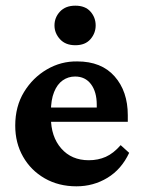

<svg xmlns="http://www.w3.org/2000/svg" viewBox="-20 -655 505 683"><path d="M252 7.8Q188.5 7.8 139.2 -20.5Q89.8 -48.8 62 -97.7Q34.2 -146.5 34.2 -208Q34.2 -276.4 65.4 -327.6Q96.7 -378.9 147 -408.2Q197.3 -437.5 254.9 -436.5Q340.8 -436.5 387.7 -383.3Q434.6 -330.1 434.6 -245.1V-221.7H147.5V-272.5H338.9L324.2 -249V-282.2Q324.2 -328.1 303.7 -355.5Q283.2 -382.8 247.1 -382.8Q222.7 -382.8 203.1 -369.1Q183.6 -355.5 172.4 -327.6Q161.1 -299.8 161.1 -257.8V-237.3Q161.1 -168.9 197.8 -127Q234.4 -85 295.9 -85Q329.1 -85 356.4 -97.2Q383.8 -109.4 409.2 -138.7L439.5 -111.3Q412.1 -52.7 362.3 -22.5Q312.5 7.8 252 7.8ZM248 -494.1Q212.9 -494.1 193.4 -515.6Q173.8 -537.1 173.8 -564.5Q173.8 -592.8 193.4 -613.8Q212.9 -634.8 248 -634.8Q283.2 -634.8 301.8 -613.8Q320.3 -592.8 320.3 -564.5Q320.3 -537.1 301.8 -515.6Q283.2 -494.1 248 -494.1Z"/></svg>

Font: Crimson Pro
Style: Bold
Weight: 700
Designer: Jacques Le Bailly
Foundry: Baron von Fonthausen
Version: Version 1.003